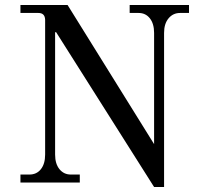

<svg xmlns="http://www.w3.org/2000/svg" viewBox="-20 -732 810 770"><path d="M62 0V-32H98Q127 -32 144 -53.5Q161 -75 161 -112V-653Q160 -680 134 -680H62V-712H251L598 -154V-600Q598 -637 581 -658.5Q564 -680 536 -680H500V-712H738V-680H702Q674 -680 656 -658.5Q638 -637 638 -600V18H598L205 -603H201V-112Q201 -75 218.5 -53.5Q236 -32 264 -32H300V0Z"/></svg>

Font: Old Standard TT
Style: Regular
Weight: 400
Designer: Alexey Kryukov <alexios@thessalonica.org.ru>
Version: Version 1.0